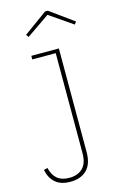

<svg xmlns="http://www.w3.org/2000/svg" viewBox="-202 -807 678 1084"><g transform="rotate(-15 137.0 -265.0)"><path d="M39 -526H200V80Q200 149 165.2 183.5Q130.5 218 69 218Q14.5 218 -17 191.5Q-48.5 165 -59 115L-37 109Q-26.5 152.5 -0.8 173.8Q25 195 69 195Q118 195 147 167Q176 139 176 80V-505H39ZM195 -748 333 -648 322 -633 187 -726 52 -633 41 -648 179 -748Z"/></g></svg>

Font: Hepta Slab ExtraLight ExtraLight
Style: Regular
Weight: 250
Version: Version 1.102